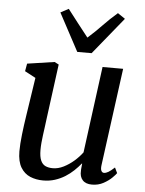

<svg xmlns="http://www.w3.org/2000/svg" viewBox="-57 -875 702 930"><g transform="rotate(5 294.0 -409.5)"><path d="M187.6 10Q153.3 10 124.7 -1.9Q96.1 -13.9 78.8 -42.4Q61.5 -70.8 61.2 -120.7Q61.2 -138.2 62.6 -159Q64 -179.8 66.7 -202.9Q69.3 -226 72.5 -249.4Q75.6 -272.9 79.1 -294.8L107.5 -481.7L54.8 -509.7L61.4 -547L193.4 -566.6L214.2 -556L179 -290.8Q176.5 -269.3 173.6 -248.8Q170.7 -228.2 168.2 -208.8Q165.6 -189.5 164 -171.4Q162.4 -153.3 162.4 -136.6Q162.4 -103.3 170.5 -85.2Q178.5 -67.1 193.5 -60.1Q208.6 -53.2 229.4 -53.2Q255.3 -53.2 281.7 -66.4Q308.2 -79.7 331.6 -100.1Q354.9 -120.6 371.2 -142.6L426.9 -562.6H527L463.3 -88.6Q460.8 -69.9 465.3 -61.1Q469.8 -52.4 478.3 -52.4Q487.9 -52.4 499.6 -59.3Q511.3 -66.2 529.4 -82.9L542 -56.7Q537.7 -49.7 521.6 -33.7Q505.6 -17.8 480.7 -4.2Q455.9 9.3 425.2 9.3Q394.3 9.3 379.4 -7.6Q364.4 -24.4 366.4 -52.7Q366.3 -54.6 366.5 -58.5Q366.7 -62.3 367.2 -67.3Q367.8 -72.3 368.3 -77.6Q368.8 -82.8 369.3 -87.4L368 -88.4Q353.3 -70.3 334.9 -52.8Q316.5 -35.3 293.9 -21.1Q271.2 -7 244.8 1.5Q218.3 10 187.6 10ZM298.5 -624.8 200.4 -808.1 239.4 -829Q264.4 -796.5 289.8 -763.7Q315.2 -730.9 341.3 -698.1Q378.3 -730.9 409.5 -763.7Q440.8 -796.5 478.5 -829L514.5 -804.5L368.3 -624.8Z"/></g></svg>

Font: Merriweather Light
Style: Italic
Weight: 300
Italic angle: -7.8°
Designer: Eben Sorkin
Foundry: Eben Sorkin
Version: Version 2.101